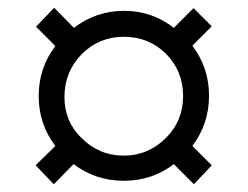

<svg xmlns="http://www.w3.org/2000/svg" viewBox="-20 -611 640 496"><path d="M72 -184 123 -234Q80 -290 80 -363Q80 -436 123 -492L73 -542L120 -591L171 -539Q228 -583 300.5 -583Q373 -583 429 -539L480 -590L527 -543L477 -493Q520 -436 520 -363.5Q520 -291 477 -234L527 -184L481 -135L429 -187Q373 -144 300 -144Q227 -144 170 -187L119 -135ZM190 -255Q236 -209 299.5 -209Q363 -209 409 -255Q453 -299 453 -363Q453 -427 409 -472Q364 -516 300 -516Q236 -516 191 -471Q147 -426 146.5 -362Q146 -298 190 -255Z"/></svg>

Font: Oakes Grotesk
Style: Regular
Weight: 400
Designer: Samuel Oakes
Foundry: Samuel Oakes
Version: Version 1.000;PS 001.000;hotconv 1.0.88;makeotf.lib2.5.64775